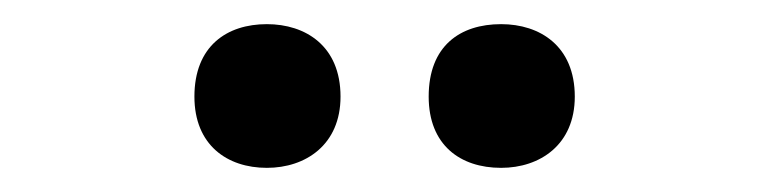

<svg xmlns="http://www.w3.org/2000/svg" viewBox="-20 -764 637 159"><path d="M141 -684C141 -644 168 -625 201 -625C233 -625 262 -644 262 -684C262 -726 233 -744 201 -744C168 -744 141 -726 141 -684ZM335 -684C335 -644 361 -625 395 -625C427 -625 456 -644 456 -684C456 -726 427 -744 395 -744C361 -744 335 -726 335 -684Z"/></svg>

Font: Noto Sans Bamum SemiBold
Style: Regular
Weight: 600
Designer: Monotype Design Team
Foundry: Monotype Imaging Inc.
Version: Version 2.002